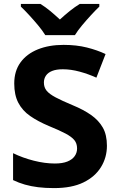

<svg xmlns="http://www.w3.org/2000/svg" viewBox="-20 -954 606 984"><path d="M528 -207Q528 -147 497.5 -97.5Q467 -48 407.5 -19Q348 10 257 10Q212 10 175.5 5.5Q139 1 107.5 -8Q76 -17 47 -31V-169Q96 -145 153 -130.5Q210 -116 261 -116Q300 -116 325 -126Q350 -136 362.5 -153.5Q375 -171 375 -193Q375 -219 361 -236Q347 -253 316 -269.5Q285 -286 231 -308Q174 -332 134.5 -359.5Q95 -387 74 -427Q53 -467 53 -526Q53 -590 85 -634Q117 -678 174 -701Q231 -724 306 -724Q372 -724 425.5 -710.5Q479 -697 521 -677L474 -556Q432 -575 387.5 -587Q343 -599 302 -599Q269 -599 247.5 -590.5Q226 -582 215.5 -566.5Q205 -551 205 -531Q205 -506 219 -489Q233 -472 265 -455Q297 -438 352 -415Q408 -392 447 -364.5Q486 -337 507 -300Q528 -263 528 -207ZM212 -774Q198 -797 175.5 -824Q153 -851 129.5 -876.5Q106 -902 87 -920V-934H187Q213 -918 237 -898Q261 -878 287 -854Q313 -878 338 -898Q363 -918 389 -934H489V-920Q471 -903 447 -877Q423 -851 400.5 -824Q378 -797 364 -774Z"/></svg>

Font: Noto Sans Khmer
Style: Bold
Weight: 700
Version: Version 2.003